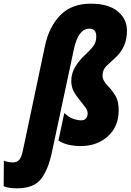

<svg xmlns="http://www.w3.org/2000/svg" viewBox="-144 -785 711 1045"><path d="M-51 240Q39 240 78.5 190Q118 140 138 46L258 -516Q282 -629 342 -629Q380 -629 380 -587Q380 -555 364 -534Q348 -513 321 -488Q286 -456 265 -420.5Q244 -385 244 -346Q244 -319 252.5 -297.5Q261 -276 284 -248Q313 -211 323 -197Q333 -183 333 -167Q333 -153 324.5 -141.5Q316 -130 298 -130Q278 -130 254 -138.5Q230 -147 206 -170L174 -20Q201 -3 232 3.5Q263 10 295 10Q384 10 443 -43Q502 -96 502 -185Q502 -233 486 -261Q470 -289 445 -315Q414 -347 414 -372Q414 -406 436 -426.5Q458 -447 483 -470Q547 -528 547 -617Q547 -682 496.5 -723.5Q446 -765 350 -765Q246 -765 184.5 -702.5Q123 -640 101 -536L-19 32Q-27 71 -39.5 85Q-52 99 -74 99Q-83 99 -99 96.5Q-115 94 -123 89L-124 229Q-104 236 -86 238Q-68 240 -51 240Z"/></svg>

Font: Noto Sans Display Condensed Black
Style: Italic
Weight: 900
Width: 3
Italic angle: -192°
Designer: Monotype Design Team
Foundry: Monotype Imaging Inc.
Version: Version 1.900